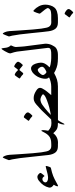

<svg xmlns="http://www.w3.org/2000/svg" viewBox="765 -1560 999 2569"><g transform="rotate(-90 1264.5 -275.5)"><path d="M108.4 -168.9Q109.4 -150.4 126.2 -141.1Q143.1 -131.8 170.4 -131.8Q186.5 -131.8 219.7 -138.2L295.9 -157.7Q320.8 -165 325.7 -164.1Q328.1 -163.1 328.1 -157.2Q328.1 -146.5 316.9 -115.2Q311 -94.7 298.3 -93.3Q235.4 -79.6 194.8 -63.5Q154.3 -47.4 100.1 -16.6Q67.4 2 60.5 2.4Q56.6 2.4 56.6 -4.4Q56.6 -24.9 77.1 -56.2Q65.9 -63.5 59.1 -69.3Q52.2 -75.2 45.7 -85.9Q39.1 -96.7 39.1 -108.4V-113.3Q39.1 -115.2 39.3 -117.2Q39.6 -119.1 40 -120.1V-121.1Q56.2 -196.3 129.9 -253.9Q155.8 -274.9 185.1 -274.9Q199.2 -274.9 216.8 -260.3Q234.4 -245.6 235.4 -233.9Q235.4 -229.5 233.9 -227.1Q230.5 -219.2 211.4 -196.8Q192.4 -173.8 191.4 -181.2Q174.3 -208 152.3 -208Q146.5 -208 141.1 -206.1Q128.9 -203.6 118.9 -192.6Q108.9 -181.6 108.4 -168.9Z M406.7 -658.2Q406.7 -658.2 410.2 -667Q413.1 -675.3 417.7 -686.8Q422.4 -698.2 427.2 -710Q432.1 -721.7 436.3 -729.7Q440.4 -737.8 441.9 -737.8Q451.2 -737.8 462.9 -710.9Q474.6 -683.6 477.5 -648.4Q478 -642.1 480.7 -598.1Q483.4 -554.2 485.8 -517.1Q499 -305.7 510.7 -222.7Q522.5 -139.6 534.7 -122.1Q553.2 -88.9 593.3 -88.9H638.2V0H593.3Q537.1 0 510.5 -31.7Q483.9 -63.5 475.6 -123Q467.8 -177.2 450.4 -355.5Q433.1 -533.7 416.5 -612.8L407.2 -648.4Q405.3 -653.3 406.7 -658.2Z M799.8 -129.9Q821.3 -108.4 844.5 -97.7Q867.7 -86.9 903.3 -86.9Q927.7 -86.9 951.2 -90.8L1077.1 -222.2Q1134.8 -275.9 1148.4 -286.6Q1165.5 -300.8 1174.8 -307.1Q1184.1 -313.5 1199.7 -318.8Q1215.3 -324.2 1234.4 -324.2H1240.2Q1287.1 -324.2 1342.8 -286.1Q1373.5 -264.6 1373.5 -241.2V-238.3Q1373.5 -215.8 1343.8 -172.9Q1336.4 -159.2 1276.4 -89.4H1402.3V0H1391.6L943.8 0.5H943.4Q938.5 0.5 913.6 44.4L895.5 79.1Q892.6 84 889.6 86.4Q886.7 88.9 884.8 86.9Q882.8 85 882.8 78.1Q883.3 63 887.2 48.6Q891.1 34.2 894.8 25.4Q898.4 16.6 906.2 0H899.4Q857.9 0 835 -8.1Q812 -16.1 791 -37.1L767.1 -62.5Q718.8 1 638.2 1Q632.3 1 619.6 0V-89.4H632.3Q698.7 -89.4 735.8 -126Q765.6 -155.8 788.1 -204.1Q794.4 -220.7 800.8 -220.7Q808.1 -220.7 808.1 -199.2Q808.1 -176.3 799.8 -129.9ZM1287.1 -197.3Q1287.1 -209 1261 -221.2Q1234.9 -233.4 1222.2 -233.4L1213.9 -233.9Q1201.7 -233.9 1178.2 -225.6Q1153.3 -216.8 1100.6 -173.8Q1047.9 -130.9 1018.6 -101.6Q1015.1 -99.6 1011.2 -94.7Q1118.2 -112.3 1203.1 -145.5Q1240.2 -158.7 1263.2 -172.9Q1285.2 -188 1287.1 -197.3ZM1043.5 -393.6Q1033.7 -372.1 1007.3 -347.2Q1002.4 -342.3 998 -342.3Q993.7 -342.3 987.3 -348.6Q973.1 -364.3 943.4 -382.3Q933.1 -387.2 933.1 -393.6Q933.1 -395.5 933.6 -396.5Q970.2 -447.8 976.1 -453.6Q978.5 -455.6 983.4 -456.5Q993.7 -456.5 1016.6 -440.4Q1022.5 -436 1023.7 -435.1Q1024.9 -434.1 1030.5 -429Q1036.1 -423.8 1038.3 -420.9Q1040.5 -418 1042.7 -412.8Q1044.9 -407.7 1044.9 -402.8Q1044.9 -397 1043.5 -393.6Z M1514.6 -119.1Q1495.1 -134.8 1495.1 -168.9Q1495.1 -216.3 1522 -270Q1537.6 -297.9 1559.3 -321Q1581.1 -344.2 1605.5 -353.5Q1619.1 -359.4 1632.3 -359.4H1634.3Q1655.3 -359.4 1671.4 -343.3Q1686 -330.1 1697.5 -297.4Q1709 -264.6 1710.9 -228.5Q1710.9 -199.7 1698.2 -175.8Q1685.5 -148.4 1647.9 -111.3Q1650.4 -107.4 1689.5 -98.1Q1738.3 -89.4 1772.9 -89.4H1783.7V0H1772Q1719.7 0 1682.9 -7.1Q1646 -14.2 1607.4 -32.2L1572.3 -51.3Q1524.9 -24.9 1484.1 -12.5Q1443.4 0 1390.1 0V-89.4Q1420.9 -89.4 1456.3 -97.9Q1491.7 -106.4 1514.6 -119.1ZM1652.3 -198.7Q1656.2 -205.6 1655.3 -215.3Q1655.3 -237.3 1628.9 -263.2Q1622.1 -270 1612.8 -270Q1600.6 -270 1582 -255.4Q1544.9 -221.2 1544.9 -199.7Q1544.9 -199.2 1545.2 -197.8Q1545.4 -196.3 1545.4 -195.8Q1554.2 -168 1584 -152.8Q1591.3 -153.3 1618.7 -168.9Q1645.5 -184.1 1652.3 -198.7ZM1720.7 -523.4Q1711.9 -501 1685.5 -475.6Q1682.1 -470.7 1676.8 -470.7Q1671.4 -470.7 1665.5 -476.6Q1650.4 -491.2 1629.4 -506.8Q1617.2 -514.6 1611.3 -514.6L1573.2 -468.3Q1569.8 -464.8 1564 -463.9Q1558.1 -463.9 1552.7 -468.8Q1535.2 -487.8 1508.3 -503.4Q1497.1 -509.8 1499.5 -516.6Q1519 -548.3 1541.5 -575.2Q1543 -576.7 1549.3 -577.6Q1554.7 -577.6 1562 -574.2Q1582 -564.9 1601.6 -543.9L1611.3 -533.2Q1611.8 -532.7 1612.3 -532.7Q1615.2 -532.7 1624.5 -544.2Q1633.8 -555.7 1643.1 -568.4Q1652.3 -581.1 1653.3 -582Q1655.3 -584 1660.6 -585Q1666 -585 1674.3 -580.6Q1695.3 -571.3 1713.4 -552.2Q1722.7 -543 1722.7 -532.7Q1722.7 -527.8 1720.7 -523.4Z M1908.2 -138.2 1858.4 -547.4Q1852.1 -584 1835.4 -633.3Q1835 -634.8 1835 -638.2Q1835 -660.6 1864.3 -710.4Q1889.2 -754.9 1897.9 -754.9Q1898.9 -754.9 1899.7 -754.2Q1900.4 -753.4 1901.1 -752Q1901.9 -750.5 1902.3 -748.8Q1902.8 -747.1 1903.3 -743.9Q1903.8 -740.7 1904.3 -738Q1904.8 -735.4 1905.5 -731Q1906.2 -726.6 1906.7 -723.1Q1907.2 -719.7 1908 -714.1Q1908.7 -708.5 1909.2 -704.1Q1913.6 -661.1 1937 -636.2Q1943.8 -630.9 1940.9 -625.5Q1919.9 -582.5 1919.9 -564.5Q1919.9 -543 1924.8 -490.7Q1924.8 -476.6 1928.2 -449.2Q1932.1 -419.9 1945.6 -314.9Q1959 -210 1964.4 -168.5Q1964.4 -120.1 1946.3 -82Q1928.2 -43 1907.2 -25.4Q1871.1 0 1816.9 0H1758.8V-89.4H1820.3Q1840.3 -89.4 1852.5 -90.3Q1864.7 -91.3 1879.4 -95Q1894 -98.6 1901.4 -107.4Q1908.7 -116.2 1908.7 -130.4Q1908.7 -135.7 1908.2 -138.2Z M2062 -658.2Q2062 -658.2 2065.4 -667Q2068.4 -675.3 2073 -686.8Q2077.6 -698.2 2082.5 -710Q2087.4 -721.7 2091.6 -729.7Q2095.7 -737.8 2097.2 -737.8Q2106.4 -737.8 2118.2 -710.9Q2129.9 -683.6 2132.8 -648.4Q2133.3 -642.1 2136 -598.1Q2138.7 -554.2 2141.1 -517.1Q2154.3 -305.7 2166 -222.7Q2177.7 -139.6 2189.9 -122.1Q2208.5 -88.9 2248.5 -88.9H2293.5V0H2248.5Q2192.4 0 2165.8 -31.7Q2139.2 -63.5 2130.9 -123Q2123 -177.2 2105.7 -355.5Q2088.4 -533.7 2071.8 -612.8L2062.5 -648.4Q2060.5 -653.3 2062 -658.2Z M2486.8 -166.5Q2486.8 -134.3 2476.1 -100.3Q2465.3 -66.4 2448.7 -47.9Q2430.2 -24.4 2392.8 -12.2Q2355.5 0 2306.6 0H2270.5V-89.4H2350.1Q2386.2 -91.3 2403.1 -96.2Q2419.9 -101.1 2432.1 -116.2Q2441.4 -127.4 2441.4 -136.7Q2434.1 -162.6 2374 -231.4Q2364.7 -240.7 2367.2 -250.5Q2379.4 -292 2393.1 -319.8Q2401.4 -334 2413.6 -321.8Q2444.8 -293.9 2465.8 -253.9Q2486.8 -213.9 2486.8 -166.5ZM2426.8 152.8Q2417 174.3 2390.6 199.2Q2385.7 204.1 2381.3 204.1Q2377 204.1 2370.6 197.8Q2356.4 182.1 2326.7 164.1Q2316.4 159.2 2316.4 152.8Q2316.4 150.9 2316.9 149.9Q2353.5 98.6 2359.4 92.8Q2361.8 90.8 2366.7 89.8Q2377 89.8 2399.9 106Q2405.8 110.4 2407 111.3Q2408.2 112.3 2413.8 117.4Q2419.4 122.6 2421.6 125.5Q2423.8 128.4 2426 133.5Q2428.2 138.7 2428.2 143.6Q2428.2 149.4 2426.8 152.8Z"/></g></svg>

Font: Noon
Style: Regular
Weight: 400
Designer: Mohammad Saleh Souzanchi
Foundry: Farsi Font Store
Version: Version 0.09